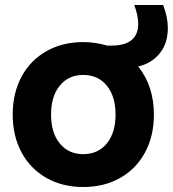

<svg xmlns="http://www.w3.org/2000/svg" viewBox="-20 -737 694 771"><path d="M31 -277Q31 -363 66.5 -429Q102 -495 166.5 -531.5Q231 -568 314 -568Q363 -568 410 -554H430Q481 -554 508 -576Q535 -598 535 -641Q535 -675 519 -717H635Q654 -669 654 -624Q654 -564 622 -523.5Q590 -483 535 -470Q598 -391 598 -277Q598 -191 562.5 -125Q527 -59 462.5 -22.5Q398 14 314 14Q231 14 166.5 -22.5Q102 -59 66.5 -125Q31 -191 31 -277ZM314 -118Q374 -118 409 -161Q444 -204 444 -277Q444 -350 409 -393Q374 -436 314 -436Q255 -436 220 -393Q185 -350 185 -277Q185 -204 220 -161Q255 -118 314 -118Z"/></svg>

Font: Application
Style: Bold
Weight: 700
Designer: Wei Huang
Foundry: Wei Huang
Version: Version 0.012